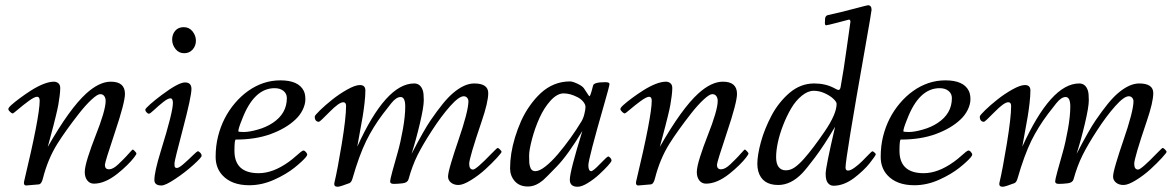

<svg xmlns="http://www.w3.org/2000/svg" viewBox="-20 -702 4503 736"><path d="M382.1 -70.1Q382.1 -53 397.9 -53Q413.3 -53 433.1 -71.9Q452.9 -90.8 463.4 -102.1Q473.9 -113.3 480.7 -121.1Q487.5 -128.9 489 -128.9Q490.5 -128.9 496.7 -122.7Q502.9 -116.5 502.9 -113.3Q502.9 -110.1 493.4 -97.7Q483.9 -85.2 466.9 -68.5Q450 -51.8 429.9 -35.9Q382.1 2 340.1 2Q324 2 314.5 -10.5Q304.9 -22.9 304.9 -42.4Q304.9 -61.8 317.5 -101.2Q330.1 -140.6 345 -178.2Q385 -278.8 385 -314.9Q385 -325.9 379.8 -333.5Q374.5 -341.1 364 -341.1Q353.5 -341.1 330.9 -320.2Q308.3 -299.3 282.7 -266.6Q231.2 -200.7 199.7 -150.6Q163.1 -91.8 144.5 -18.1Q139.2 4.2 127.9 4.9Q85.4 9 80.3 9Q70.1 9 72 -4.9Q132.1 -255.6 132.1 -315.9Q132.1 -331.1 122.2 -331.1Q112.3 -331.1 90.3 -315.1Q68.4 -299.1 49.8 -283.1Q31.2 -267.1 28.3 -267.1Q25.4 -267.1 18.7 -273.1Q12 -279.1 12 -284.1Q12 -289.1 24 -299.9Q36.1 -310.8 56.2 -325.7Q76.2 -340.6 98.6 -355Q152.6 -388.9 187 -388.9Q196 -388.9 203.5 -383.1Q210.9 -377.2 210.9 -364.4Q210.9 -351.6 208.5 -333.3Q206.1 -314.9 203.5 -300.2Q200.9 -285.4 194.6 -259.5Q188.2 -233.6 185.1 -221.3Q181.9 -209 173.6 -178.1Q165.3 -147.2 163.1 -138.9Q247.1 -286.1 310.8 -343.8Q360.6 -388.9 405 -388.9Q459 -388.9 459 -342Q459 -309.3 420.5 -194.7Q382.1 -80.1 382.1 -70.1Z M599.4 -337.6Q664.1 -386 689 -386Q713.9 -386 713.9 -361.1Q713.9 -332.3 681.4 -209Q648.9 -85.7 648.9 -76.9Q648.9 -68.1 649.2 -65.4Q650.1 -58.1 658.2 -58.1Q666.3 -58.1 684.4 -74.1Q702.6 -90.1 718.9 -106.1Q735.1 -122.1 738.6 -122.1Q742.2 -122.1 747.6 -116.5Q752.9 -110.8 752.9 -104.7Q752.9 -98.6 721.6 -70.2Q690.2 -41.7 652.2 -16.4Q614.3 9 598.9 9Q571.8 9 571.8 -12Q571.8 -43.2 596.2 -122.1Q620.6 -200.9 631.7 -245.5Q642.8 -290 642.8 -307.5Q642.8 -325 633.1 -325Q623.3 -325 604.9 -310.2Q586.4 -295.4 570.9 -280.8Q555.4 -266.1 551 -266.1Q546.6 -266.1 541.7 -271.4Q536.9 -276.6 536.9 -281.2Q536.9 -285.9 555.8 -302.5Q574.7 -319.1 599.4 -337.6ZM685.8 -498Q665.5 -498 652.7 -514.3Q639.9 -530.5 639.9 -550.3Q639.9 -570.1 651.6 -584Q663.3 -597.9 684.3 -597.9Q705.3 -597.9 718.1 -581.7Q731 -565.4 731 -545.9Q731 -526.4 718.5 -512.2Q706.1 -498 685.8 -498Z M883.8 -167Q878.7 -167 878.7 -124Q878.7 -38.1 971.7 -38.1Q1026.4 -38.1 1086.9 -81.5Q1102.5 -92.8 1113 -102.5Q1137.7 -125 1142.8 -125Q1147.9 -125 1152.8 -119Q1157.7 -113 1157.7 -109.5Q1157.7 -106 1151.9 -98.9Q1146 -91.8 1134.6 -81.3Q1123.3 -70.8 1108.3 -58.8Q1093.3 -46.9 1073.4 -35Q1053.5 -23.2 1032.2 -13.7Q984.6 8.1 935.5 8.1Q867.4 8.1 832 -30.8Q806.6 -59.1 806.6 -100.7Q806.6 -142.3 815.8 -179.1Q825 -215.8 841.2 -247.6Q857.4 -279.3 880.5 -306.5Q903.6 -333.7 930.7 -353Q988.3 -394 1054.7 -394Q1124.8 -394 1144.5 -353.5Q1150.6 -341.1 1150.6 -321.7Q1150.6 -302.2 1140.3 -281Q1129.9 -259.8 1111.8 -243.2Q1076.2 -209.7 1018.4 -188.4Q960.7 -167 883.8 -167ZM907.7 -243.9Q893.6 -209.7 893.6 -198.7Q893.6 -196 914.6 -196Q935.5 -196 967.8 -205.1Q1000 -214.1 1024.9 -230.5Q1079.6 -266.4 1079.6 -325.9Q1079.6 -343 1066.7 -353.5Q1053.7 -364 1032.7 -364Q953.1 -364 907.7 -243.9Z M1515.6 -330.1Q1499 -330.1 1479.9 -306.3Q1460.7 -282.5 1447.8 -265.1Q1410.6 -215.8 1384 -162.1Q1356.4 -105.5 1331.3 -17.8Q1327.1 -3.4 1319.6 0Q1283.4 13.9 1274.2 13.9Q1259.5 13.9 1261.5 0Q1273.9 -51.5 1290.3 -151.5Q1306.6 -251.5 1306.6 -295.9Q1306.6 -310.1 1295.7 -310.1Q1279.8 -310.1 1243 -272.6Q1206.3 -235.1 1202.6 -235.1Q1199 -235.1 1196 -236.3Q1186.5 -240 1186.5 -254.9Q1186.5 -259.8 1206.7 -279.3Q1226.8 -298.8 1253.8 -320.3Q1280.8 -341.8 1311.3 -358.9Q1341.8 -376 1359.6 -376Q1380.6 -376 1380.6 -355.2Q1380.6 -334.5 1377.3 -306Q1374 -277.6 1370.4 -256.1Q1366.7 -234.6 1359.6 -195.9Q1352.5 -157.2 1349.6 -139.9Q1459.5 -382.1 1567.6 -382.1Q1591.8 -382.1 1600.8 -355.2Q1604.5 -344.2 1604.5 -318Q1604.5 -291.7 1589.7 -229.2Q1575 -166.7 1557.6 -112.1Q1605.5 -204.3 1631 -241.3Q1656.5 -278.3 1677.1 -303.7Q1697.8 -329.1 1716.1 -344.7Q1759.8 -382.1 1797.6 -382.1Q1851.6 -382.1 1851.6 -345Q1851.6 -310.5 1826.4 -236.8Q1778.6 -96.2 1778.6 -74.1Q1778.6 -52 1793.5 -52Q1805.2 -52 1865.2 -114.3Q1885.3 -135 1887.8 -135Q1890.4 -135 1896.5 -129Q1902.6 -123 1902.6 -119.8Q1902.6 -116.5 1884.3 -96.4Q1866 -76.4 1840.7 -53.2Q1815.4 -30 1785.4 -11.5Q1755.4 7.1 1737.5 7.1Q1719.7 7.1 1708.6 -2.2Q1697.5 -11.5 1697.5 -25.1Q1697.5 -38.8 1709.7 -79.5Q1721.9 -120.1 1736.6 -162.6Q1775.6 -275.9 1775.6 -314Q1775.6 -321.3 1770.8 -327.1Q1765.9 -333 1757.6 -333Q1739.3 -333 1705.4 -294.9Q1671.6 -256.8 1636.1 -202.1Q1600.6 -147.5 1580.4 -107.1Q1560.3 -66.7 1545.7 -13.9Q1541.7 -1.5 1523.1 0.7Q1504.4 2.9 1490 2.9Q1475.6 2.9 1475.6 -5.7Q1475.6 -14.4 1484.6 -47Q1493.7 -79.6 1504.5 -117.8Q1515.4 -156 1524.4 -206.5Q1533.4 -257.1 1533.4 -293.6Q1533.4 -330.1 1515.6 -330.1Z M2194.3 13.9Q2164.3 13.9 2164.3 -12.9Q2164.3 -44.7 2212.4 -200Q2157.2 -108.2 2114.6 -64.1Q2072 -20 2061.8 -11.2Q2034.4 11.7 2006.8 12.9Q2005.1 12.9 2003.4 12.9Q1971.2 12.9 1953.2 -7.7Q1935.3 -28.3 1935.3 -56.4Q1935.3 -84.5 1939.9 -114Q1944.6 -143.6 1954.2 -175.4Q1963.9 -207.3 1977.5 -237.9Q1991.2 -268.6 2010.6 -296.1Q2030 -323.7 2052.5 -344.7Q2101.6 -389.9 2165.3 -389.9Q2175 -389.9 2193.6 -381.1Q2212.2 -372.3 2218.3 -363.6Q2224.4 -355 2228.8 -347.7Q2238 -333 2239.5 -333Q2243.4 -333 2253.4 -374Q2256.3 -387 2300.3 -387Q2316.4 -387 2316.4 -380Q2316.4 -373 2296.1 -302.7Q2235.4 -91.8 2235.4 -68.8Q2235.4 -45.9 2246.3 -45.9Q2253.7 -45.9 2280.5 -74Q2307.4 -102.1 2311.3 -102.1Q2315.2 -102.1 2319.7 -96.8Q2324.2 -91.6 2324.2 -86.8Q2324.2 -82 2310.1 -66.5Q2295.9 -51 2276.4 -33Q2256.8 -14.9 2233.4 -0.5Q2210 13.9 2194.3 13.9ZM2012 -62.7Q2016.6 -45.9 2032.3 -45.9Q2048.1 -45.9 2070.9 -64Q2093.8 -82 2118.4 -110.8Q2169.2 -170.9 2209.2 -237.1Q2216.3 -248.8 2220.3 -265.9Q2224.4 -283 2224.4 -292.2Q2224.4 -301.5 2215.6 -312.3Q2206.8 -323 2193.6 -329.6Q2165.5 -344 2140.7 -344Q2116 -344 2090.9 -316.7Q2065.9 -289.3 2048.2 -250.2Q2030.5 -211.2 2019.4 -168.9Q2008.3 -126.7 2008.3 -106Q2008.3 -85.2 2008.9 -78.1Q2009.5 -71 2012 -62.7Z M2728.3 -70.1Q2728.3 -53 2744.1 -53Q2759.5 -53 2779.3 -71.9Q2799.1 -90.8 2809.6 -102.1Q2820.1 -113.3 2826.9 -121.1Q2833.7 -128.9 2835.2 -128.9Q2836.7 -128.9 2842.9 -122.7Q2849.1 -116.5 2849.1 -113.3Q2849.1 -110.1 2839.6 -97.7Q2830.1 -85.2 2813.1 -68.5Q2796.1 -51.8 2776.1 -35.9Q2728.3 2 2686.3 2Q2670.2 2 2660.6 -10.5Q2651.1 -22.9 2651.1 -42.4Q2651.1 -61.8 2663.7 -101.2Q2676.3 -140.6 2691.2 -178.2Q2731.2 -278.8 2731.2 -314.9Q2731.2 -325.9 2726 -333.5Q2720.7 -341.1 2710.2 -341.1Q2699.7 -341.1 2677.1 -320.2Q2654.5 -299.3 2628.9 -266.6Q2577.4 -200.7 2545.9 -150.6Q2509.3 -91.8 2490.7 -18.1Q2485.4 4.2 2474.1 4.9Q2431.6 9 2426.5 9Q2416.3 9 2418.2 -4.9Q2478.3 -255.6 2478.3 -315.9Q2478.3 -331.1 2468.4 -331.1Q2458.5 -331.1 2436.5 -315.1Q2414.6 -299.1 2396 -283.1Q2377.4 -267.1 2374.5 -267.1Q2371.6 -267.1 2364.9 -273.1Q2358.2 -279.1 2358.2 -284.1Q2358.2 -289.1 2370.2 -299.9Q2382.3 -310.8 2402.3 -325.7Q2422.4 -340.6 2444.8 -355Q2498.8 -388.9 2533.2 -388.9Q2542.2 -388.9 2549.7 -383.1Q2557.1 -377.2 2557.1 -364.4Q2557.1 -351.6 2554.7 -333.3Q2552.2 -314.9 2549.7 -300.2Q2547.1 -285.4 2540.8 -259.5Q2534.4 -233.6 2531.2 -221.3Q2528.1 -209 2519.8 -178.1Q2511.5 -147.2 2509.3 -138.9Q2593.3 -286.1 2657 -343.8Q2706.8 -388.9 2751.2 -388.9Q2805.2 -388.9 2805.2 -342Q2805.2 -309.3 2766.7 -194.7Q2728.3 -80.1 2728.3 -70.1Z M2886.7 -45.4Q2883.1 -58.1 2883.1 -74.2Q2883.1 -90.3 2886.6 -111.7Q2890.1 -133.1 2896.9 -158Q2903.6 -182.9 2914.2 -208.9Q2924.8 -234.9 2938 -259.9Q2951.2 -284.9 2968.9 -307Q2986.6 -329.1 3006.1 -345.7Q3048.8 -382.1 3101.1 -382.1Q3143.6 -382.1 3177 -364.7Q3183.1 -361.6 3187.7 -359.1Q3199.2 -353 3202.1 -366.9Q3214.1 -432.4 3226.4 -522.3Q3238.8 -612.3 3239.7 -616.5Q3240.7 -620.6 3238.8 -624.1Q3236.8 -627.7 3234 -626.8Q3231.2 -626 3191.2 -615.5Q3151.1 -605 3146.6 -605Q3142.1 -605 3142.1 -614.5Q3142.1 -624 3142.8 -630.9Q3144.3 -641.8 3153.1 -644Q3205.1 -655.5 3254.8 -668.7Q3304.4 -681.9 3307.1 -681.9Q3321 -681.9 3321 -664.1Q3321 -658.2 3296.1 -517.6Q3221.2 -94.7 3221.2 -60.1Q3221.2 -48.1 3230.8 -48.1Q3240.5 -48.1 3256.3 -59.7Q3272.2 -71.3 3285.9 -85.1Q3299.6 -98.9 3310.8 -110.5Q3322 -122.1 3324.3 -122.1Q3326.7 -122.1 3331.9 -117.6Q3337.2 -113 3337.2 -110.7Q3337.2 -108.4 3330.8 -99.1Q3324.5 -89.8 3313.7 -76.3Q3303 -62.7 3287.1 -47.7Q3271.2 -32.7 3254.2 -19.8Q3214.4 10 3175 10Q3162.1 10 3153.6 -0.5Q3145 -11 3145 -36Q3145 -61 3181.2 -216.1Q3137.2 -142.1 3104 -98.3Q3070.8 -54.4 3055.7 -38.6Q3012.2 7.1 2963.1 7.1Q2901.6 7.1 2886.7 -45.4ZM3061.8 -93.3Q3095.9 -131.6 3141.5 -198.4Q3187 -265.1 3187 -304Q3187 -311.3 3175 -322.9Q3163.1 -334.5 3142.2 -344.2Q3121.3 -354 3099.1 -354Q3076.9 -354 3053.5 -335Q3030 -315.9 3012.8 -286.5Q2995.6 -257.1 2982.2 -222.8Q2968.8 -188.5 2961.9 -156.6Q2955.1 -124.8 2955.1 -99.6Q2955.1 -74.5 2964.8 -61.8Q2974.6 -49.1 2992.4 -49.1Q3010.3 -49.1 3026.9 -60.8Q3043.5 -72.5 3061.8 -93.3Z M3433.1 -167Q3428 -167 3428 -124Q3428 -38.1 3521 -38.1Q3575.7 -38.1 3636.2 -81.5Q3651.9 -92.8 3662.4 -102.5Q3687 -125 3692.1 -125Q3697.3 -125 3702.1 -119Q3707 -113 3707 -109.5Q3707 -106 3701.2 -98.9Q3695.3 -91.8 3684 -81.3Q3672.6 -70.8 3657.6 -58.8Q3642.6 -46.9 3622.7 -35Q3602.8 -23.2 3581.5 -13.7Q3533.9 8.1 3484.9 8.1Q3416.7 8.1 3381.3 -30.8Q3356 -59.1 3356 -100.7Q3356 -142.3 3365.1 -179.1Q3374.3 -215.8 3390.5 -247.6Q3406.7 -279.3 3429.8 -306.5Q3452.9 -333.7 3480 -353Q3537.6 -394 3604 -394Q3674.1 -394 3693.8 -353.5Q3700 -341.1 3700 -321.7Q3700 -302.2 3689.6 -281Q3679.2 -259.8 3661.1 -243.2Q3625.5 -209.7 3567.7 -188.4Q3510 -167 3433.1 -167ZM3457 -243.9Q3442.9 -209.7 3442.9 -198.7Q3442.9 -196 3463.9 -196Q3484.9 -196 3517.1 -205.1Q3549.3 -214.1 3574.2 -230.5Q3628.9 -266.4 3628.9 -325.9Q3628.9 -343 3616 -353.5Q3603 -364 3582 -364Q3502.4 -364 3457 -243.9Z M4064.9 -330.1Q4048.3 -330.1 4029.2 -306.3Q4010 -282.5 3997.1 -265.1Q3960 -215.8 3933.3 -162.1Q3905.8 -105.5 3880.6 -17.8Q3876.5 -3.4 3868.9 0Q3832.8 13.9 3823.5 13.9Q3808.8 13.9 3810.8 0Q3823.2 -51.5 3839.6 -151.5Q3856 -251.5 3856 -295.9Q3856 -310.1 3845 -310.1Q3829.1 -310.1 3792.4 -272.6Q3755.6 -235.1 3752 -235.1Q3748.3 -235.1 3745.4 -236.3Q3735.8 -240 3735.8 -254.9Q3735.8 -259.8 3756 -279.3Q3776.1 -298.8 3803.1 -320.3Q3830.1 -341.8 3860.6 -358.9Q3891.1 -376 3908.9 -376Q3929.9 -376 3929.9 -355.2Q3929.9 -334.5 3926.6 -306Q3923.3 -277.6 3919.7 -256.1Q3916 -234.6 3908.9 -195.9Q3901.9 -157.2 3898.9 -139.9Q4008.8 -382.1 4116.9 -382.1Q4141.1 -382.1 4150.1 -355.2Q4153.8 -344.2 4153.8 -318Q4153.8 -291.7 4139 -229.2Q4124.3 -166.7 4106.9 -112.1Q4154.8 -204.3 4180.3 -241.3Q4205.8 -278.3 4226.4 -303.7Q4247.1 -329.1 4265.4 -344.7Q4309.1 -382.1 4346.9 -382.1Q4400.9 -382.1 4400.9 -345Q4400.9 -310.5 4375.7 -236.8Q4327.9 -96.2 4327.9 -74.1Q4327.9 -52 4342.8 -52Q4354.5 -52 4414.6 -114.3Q4434.6 -135 4437.1 -135Q4439.7 -135 4445.8 -129Q4451.9 -123 4451.9 -119.8Q4451.9 -116.5 4433.6 -96.4Q4415.3 -76.4 4390 -53.2Q4364.7 -30 4334.7 -11.5Q4304.7 7.1 4286.9 7.1Q4269 7.1 4257.9 -2.2Q4246.8 -11.5 4246.8 -25.1Q4246.8 -38.8 4259 -79.5Q4271.2 -120.1 4285.9 -162.6Q4325 -275.9 4325 -314Q4325 -321.3 4320.1 -327.1Q4315.2 -333 4306.9 -333Q4288.6 -333 4254.8 -294.9Q4220.9 -256.8 4185.4 -202.1Q4149.9 -147.5 4129.8 -107.1Q4109.6 -66.7 4095 -13.9Q4091.1 -1.5 4072.4 0.7Q4053.7 2.9 4039.3 2.9Q4024.9 2.9 4024.9 -5.7Q4024.9 -14.4 4033.9 -47Q4043 -79.6 4053.8 -117.8Q4064.7 -156 4073.7 -206.5Q4082.8 -257.1 4082.8 -293.6Q4082.8 -330.1 4064.9 -330.1Z"/></svg>

Font: Fanwood Text
Style: Italic
Weight: 400
Italic angle: -9°
Version: Version 1.101